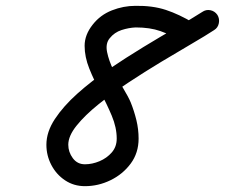

<svg xmlns="http://www.w3.org/2000/svg" viewBox="-20 -599 771 658"><path d="M657 -469Q649 -455 634 -451.5Q619 -448 605 -456Q565 -480 529.5 -492.5Q494 -505 445 -505Q421 -504 396.5 -496Q372 -488 356 -468Q341 -450 347 -420.5Q353 -391 369 -358Q385 -325 402.5 -296Q420 -267 428 -248Q440 -218 447.5 -187Q455 -156 455 -124Q455 -75 428 -38.5Q401 -2 359 18.5Q317 39 271 39Q233 39 203 19Q173 -1 156 -33.5Q139 -66 139 -103Q139 -147 168 -191Q197 -235 245 -278Q293 -321 352 -361Q411 -401 471 -437.5Q531 -474 584 -504.5Q637 -535 673 -558Q686 -567 701 -564Q716 -561 725 -548Q733 -535 730 -519.5Q727 -504 714 -496Q685 -477 637 -449Q589 -421 532.5 -387Q476 -353 420 -316Q364 -279 317.5 -241.5Q271 -204 242.5 -168.5Q214 -133 214 -103Q214 -78 229.5 -57Q245 -36 271 -36Q296 -36 321 -46.5Q346 -57 363 -76.5Q380 -96 380 -124Q380 -162 363 -202.5Q346 -243 324 -283.5Q302 -324 286 -364Q270 -404 270 -442Q270 -480 298 -515Q324 -548 363.5 -563.5Q403 -579 444 -579Q503 -580 548.5 -565Q594 -550 644 -520Q657 -512 661 -497Q665 -482 657 -469Z"/></svg>

Font: FRB American Cursive Guidelines Extrabold
Style: Bold Italic
Weight: 800
Italic angle: -25°
Version: Version 2.0;Modular Font Editor K font №1